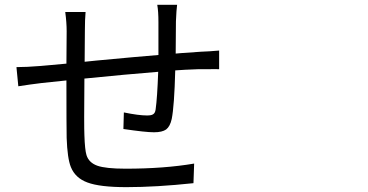

<svg xmlns="http://www.w3.org/2000/svg" viewBox="-20 -770 1540 803"><path d="M508.8 12.7Q397.5 12.7 345.7 -6.8Q294.9 -25.4 276.4 -71.3Q261.7 -107.4 258.8 -193.4Q257.8 -235.4 257.8 -433.6L155.3 -422.9Q106.4 -417 56.6 -409.2L48.8 -489.3Q90.8 -489.3 149.4 -494.1Q161.1 -495.1 193.4 -498Q234.4 -502 257.8 -503.9L258.8 -638.7Q258.8 -675.8 252.9 -719.7H337.9Q335 -687.5 335 -641.6L334 -511.7Q349.6 -513.7 381.8 -516.6Q557.6 -533.2 642.6 -540V-677.7Q642.6 -722.7 637.7 -750H720.7Q717.8 -729.5 715.8 -680.7Q715.8 -658.2 715.3 -612.8Q714.8 -567.4 714.8 -545.9Q722.7 -546.9 737.3 -547.9Q794.9 -551.8 820.3 -553.7Q852.5 -554.7 896.5 -558.6V-480.5Q885.7 -481.4 846.7 -480.5Q828.1 -480.5 820.3 -480.5Q816.4 -480.5 807.6 -480.5Q749 -478.5 712.9 -475.6Q709 -326.2 698.2 -272.5Q691.4 -241.2 674.8 -228.5Q658.2 -216.8 624 -216.8Q588.9 -216.8 496.1 -230.5L498 -299.8Q559.6 -287.1 594.7 -287.1Q613.3 -287.1 620.1 -292Q628.9 -296.9 630.9 -312.5Q637.7 -360.4 641.6 -469.7Q507.8 -459 333 -441.4Q331.1 -241.2 333 -204.1Q335 -142.6 341.8 -121.1Q351.6 -89.8 386.7 -77.1Q421.9 -64.5 504.9 -64.5Q667 -64.5 792 -85.9L789.1 -3.9Q632.8 12.7 508.8 12.7Z"/></svg>

Font: Bpmf GenYo Gothic R
Style: R
Weight: 400
Foundry: But Ko
Version: Version 1.320